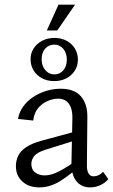

<svg xmlns="http://www.w3.org/2000/svg" viewBox="-20 -807 490 833"><path d="M371 6Q333 6 311 -21.5Q289 -49 290 -101L294 -290Q295 -321 287.5 -340.5Q280 -360 266 -369.5Q252 -379 232 -379Q211 -379 187 -369Q163 -359 145.5 -338Q128 -317 124 -284L58 -291Q63 -320 80 -344Q97 -368 123 -385.5Q149 -403 180 -412.5Q211 -422 243 -422Q303 -422 331.5 -388.5Q360 -355 359 -298L357 -88Q357 -66 364.5 -54Q372 -42 386 -42Q397 -42 408 -47Q419 -52 427 -62L450 -30Q437 -14 416 -4Q395 6 371 6ZM150 6Q105 6 77 -19.5Q49 -45 49 -86Q49 -110 59 -131Q69 -152 93.5 -168.5Q118 -185 162 -197L328 -242L333 -206L179 -158Q141 -146 128.5 -130Q116 -114 116 -96Q116 -71 133 -58.5Q150 -46 174 -46Q204 -46 240 -65.5Q276 -85 320 -116L331 -92Q288 -51 243 -22.5Q198 6 150 6ZM214.6 -455.1Q185.6 -455.1 162.3 -467.4Q139 -479.7 125.8 -501.6Q112.6 -523.4 112.6 -549.9Q112.6 -576.3 126.1 -597.1Q139.6 -618 163.1 -630.2Q186.6 -642.5 216.2 -642.5Q245.5 -642.5 268.6 -630.3Q291.6 -618.2 304.8 -596.7Q318 -575.2 318 -547.8Q318 -521.3 304.5 -500.3Q291.1 -479.4 267.8 -467.2Q244.5 -455.1 214.6 -455.1ZM215.9 -484.2Q239.5 -484.2 254.7 -502Q269.9 -519.7 269.9 -548Q269.9 -577.3 254.4 -595.3Q238.9 -613.4 215.3 -613.4Q191.7 -613.4 176.2 -596.1Q160.7 -578.9 160.7 -550Q160.7 -521.2 176.5 -502.7Q192.3 -484.2 215.9 -484.2ZM183.2 -674.9 233.8 -786.8H305.7L228.4 -674.9Z"/></svg>

Font: Ysabeau
Style: Bold
Weight: 700
Designer: Christian Thalmann (Catharsis Fonts)
Version: Version 2.000;gftools[0.9.27.dev2+g8671c4b]